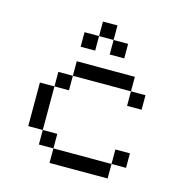

<svg xmlns="http://www.w3.org/2000/svg" viewBox="-96 -712 754 798"><g transform="rotate(15 281.0 -312.5)"><path d="M62.5 -312.5V-125H125V-312.5ZM125 -62.5H187.5V-125H125ZM125 -312.5H187.5V-375H125ZM187.5 0H437.5V-62.5H187.5ZM187.5 -375H437.5V-437.5H187.5ZM187.5 -500H250V-562.5H187.5ZM250 -562.5H312.5V-625H250ZM312.5 -500H375V-562.5H312.5ZM437.5 -62.5H500V-125H437.5ZM437.5 -312.5H500V-375H437.5Z"/></g></svg>

Font: ChillMoonMono
Style: Regular
Weight: 400
Designer: Warren2060
Foundry: ChillType
Version: Version 1.000;Glyphs 3.1.1 (3135)